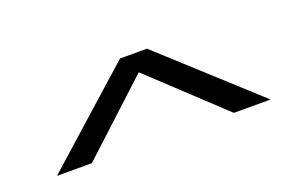

<svg xmlns="http://www.w3.org/2000/svg" viewBox="-49 -874 920 595"><g transform="rotate(-20 411.5 -576.5)"><path d="M642 -437 408 -656 175 -441H60L368 -716H457L763 -437Z"/></g></svg>

Font: Lora SemiBold
Style: Regular
Weight: 600
Designer: Olga Karpushina, Alexei Vanyashin (Cyrillic)
Foundry: Cyreal
Version: Version 3.011; ttfautohint (v1.8.4.7-5d5b)